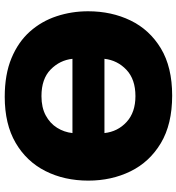

<svg xmlns="http://www.w3.org/2000/svg" viewBox="14 -782 783 852"><g transform="rotate(90 406.0 -356.5)"><path d="M410 14.5Q310.5 14.5 238.5 -15.5Q166.5 -45.5 120.5 -97.2Q74.5 -149 52.5 -215.8Q30.5 -282.5 30.5 -355.5Q30.5 -459.5 71.5 -544Q112.5 -628.5 195.5 -678.5Q278.5 -728.5 404.5 -728.5Q532 -728.5 615.8 -678.2Q699.5 -628 740.8 -543.5Q782 -459 782 -356.5Q782 -250 739.5 -166Q697 -82 614.2 -33.8Q531.5 14.5 410 14.5ZM407 -565.5Q332.5 -565.5 290.2 -525.5Q248 -485.5 241.5 -428H571Q564.5 -487 521.8 -526.2Q479 -565.5 407 -565.5ZM407 -148.5Q457.5 -148.5 492.8 -167.5Q528 -186.5 547.5 -217.8Q567 -249 571 -286H241.5Q247.5 -230 289 -189.2Q330.5 -148.5 407 -148.5Z"/></g></svg>

Font: Heraclito ExtraBold
Style: Regular
Weight: 800
Designer: Kostas Bartsokas (font) & Cristiano Sobral (main changes)
Foundry: Kostas Bartsokas (font) & Cristiano Sobral (main changes)
Version: Version 1.00;July 8, 2020;FontCreator 13.0.0.2655 64-bit